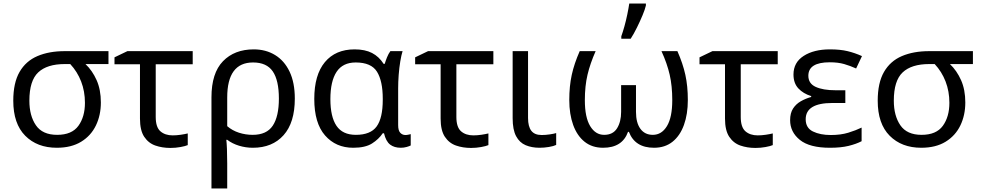

<svg xmlns="http://www.w3.org/2000/svg" viewBox="-20 -825 5542 1085"><path d="M550 -246Q550 -174 522 -116Q494 -58 438.5 -24Q383 10 301 10Q190 10 122.5 -58Q55 -126 55 -256Q55 -357 90.5 -418.5Q126 -480 191.5 -508Q257 -536 346 -536H593V-463H463Q502 -426 526 -372Q550 -318 550 -246ZM146 -256Q146 -171 183 -117Q220 -63 303 -63Q386 -63 423 -114Q460 -165 460 -244Q460 -309 438.5 -364.5Q417 -420 377 -463H346Q246 -463 196 -416Q146 -369 146 -256Z M1069 -536V-462H860V-164Q860 -106 886.5 -83Q913 -60 956 -60Q978 -60 1001.5 -63.5Q1025 -67 1041 -71V-5Q1027 1 999.5 6Q972 11 943 11Q897 11 858 -2.5Q819 -16 795 -52Q771 -88 771 -155V-462H627V-501L700 -536Z M1646 -268Q1646 -132 1582.5 -61Q1519 10 1409 10Q1369 10 1331 -1.5Q1293 -13 1264 -35H1259Q1261 -19 1262.5 17Q1264 53 1264 98V240H1175V-275Q1175 -412 1240 -479Q1305 -546 1414 -546Q1482 -546 1534.5 -514Q1587 -482 1616.5 -420Q1646 -358 1646 -268ZM1410 -472Q1264 -472 1264 -274V-112Q1293 -87 1330.5 -75Q1368 -63 1408 -63Q1487 -63 1521.5 -115Q1556 -167 1556 -268Q1556 -371 1521.5 -421.5Q1487 -472 1410 -472Z M1976 10Q1878 10 1817 -59.5Q1756 -129 1756 -266Q1756 -402 1816 -474Q1876 -546 1984 -546Q2043 -546 2082.5 -525.5Q2122 -505 2148 -464H2154Q2159 -481 2167 -501Q2175 -521 2186 -536H2255Q2248 -514 2242 -478Q2236 -442 2233 -402Q2230 -362 2230 -326V-118Q2230 -87 2242 -74.5Q2254 -62 2271 -62Q2279 -62 2288 -64Q2297 -66 2301 -67V-3Q2294 1 2278 5.5Q2262 10 2245 10Q2208 10 2184.5 -8Q2161 -26 2150 -72H2143Q2120 -38 2082 -14Q2044 10 1976 10ZM1991 -63Q2074 -63 2108.5 -110.5Q2143 -158 2143 -261V-267Q2143 -367 2110.5 -419.5Q2078 -472 1990 -472Q1917 -472 1882 -419Q1847 -366 1847 -265Q1847 -165 1881.5 -114Q1916 -63 1991 -63Z M2768 -536V-462H2559V-164Q2559 -106 2585.5 -83Q2612 -60 2655 -60Q2677 -60 2700.5 -63.5Q2724 -67 2740 -71V-5Q2726 1 2698.5 6Q2671 11 2642 11Q2596 11 2557 -2.5Q2518 -16 2494 -52Q2470 -88 2470 -155V-462H2326V-501L2399 -536Z M2964 -536V-158Q2964 -110 2982.5 -86Q3001 -62 3041 -62Q3063 -62 3086.5 -65.5Q3110 -69 3123 -73V-6Q3109 1 3082 5.5Q3055 10 3029 10Q2985 10 2950.5 -4.5Q2916 -19 2896.5 -55.5Q2877 -92 2877 -157V-536Z M3808 -536Q3839 -466 3853 -402Q3867 -338 3867 -260Q3867 -180 3845 -119Q3823 -58 3780.5 -24Q3738 10 3676 10Q3568 10 3534 -80H3529Q3497 10 3388 10Q3326 10 3283.5 -24Q3241 -58 3219 -119Q3197 -180 3197 -260Q3197 -338 3211 -402Q3225 -466 3256 -536H3346Q3315 -466 3300 -402.5Q3285 -339 3285 -259Q3285 -162 3315 -112.5Q3345 -63 3394 -63Q3444 -63 3467 -100Q3490 -137 3490 -193V-344H3574V-193Q3574 -131 3599 -97Q3624 -63 3669 -63Q3719 -63 3749 -112.5Q3779 -162 3779 -259Q3779 -339 3764.5 -402.5Q3750 -466 3718 -536ZM3491 -606V-620Q3500 -645 3509 -677.5Q3518 -710 3525 -744Q3532 -778 3536 -805H3630V-794Q3625 -772 3611 -738.5Q3597 -705 3579.5 -669.5Q3562 -634 3544 -606Z M4375 -536V-462H4166V-164Q4166 -106 4192.5 -83Q4219 -60 4262 -60Q4284 -60 4307.5 -63.5Q4331 -67 4347 -71V-5Q4333 1 4305.5 6Q4278 11 4249 11Q4203 11 4164 -2.5Q4125 -16 4101 -52Q4077 -88 4077 -155V-462H3933V-501L4006 -536Z M4757 -315V-243H4684Q4533 -243 4533 -151Q4533 -102 4574 -82Q4615 -62 4675 -62Q4731 -62 4773.5 -75Q4816 -88 4849 -104V-27Q4818 -11 4775 -0.5Q4732 10 4670 10Q4555 10 4500 -34.5Q4445 -79 4445 -146Q4445 -186 4461.5 -211.5Q4478 -237 4505 -252.5Q4532 -268 4564 -277V-282Q4519 -296 4491.5 -325.5Q4464 -355 4464 -404Q4464 -472 4521.5 -509Q4579 -546 4670 -546Q4728 -546 4769.5 -536Q4811 -526 4851 -508L4818 -438Q4785 -453 4750.5 -463Q4716 -473 4669 -473Q4548 -473 4548 -397Q4548 -353 4589.5 -334Q4631 -315 4701 -315Z M5435 -246Q5435 -174 5407 -116Q5379 -58 5323.5 -24Q5268 10 5186 10Q5075 10 5007.5 -58Q4940 -126 4940 -256Q4940 -357 4975.5 -418.5Q5011 -480 5076.5 -508Q5142 -536 5231 -536H5478V-463H5348Q5387 -426 5411 -372Q5435 -318 5435 -246ZM5031 -256Q5031 -171 5068 -117Q5105 -63 5188 -63Q5271 -63 5308 -114Q5345 -165 5345 -244Q5345 -309 5323.5 -364.5Q5302 -420 5262 -463H5231Q5131 -463 5081 -416Q5031 -369 5031 -256Z"/></svg>

Font: Noto IKEA Simplified Chinese
Style: Regular
Weight: 400
Designer: Monotype Design Team
Foundry: Monotype Imaging Inc.
Version: Version 1.100